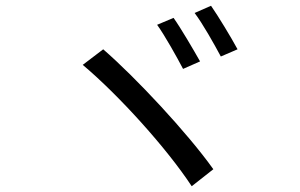

<svg xmlns="http://www.w3.org/2000/svg" viewBox="-20 -747 1040 666"><path d="M582 -685 525 -661C551 -625 593 -550 615 -508L674 -534C652 -573 607 -650 582 -685ZM712 -727 655 -702C682 -667 723 -594 746 -551L804 -576C782 -617 737 -691 712 -727ZM338 -576 267 -522C393 -416 559 -232 645 -101L720 -160C631 -285 452 -477 338 -576Z"/></svg>

Font: Noto Sans KR
Style: Regular
Weight: 400
Designer: Ryoko NISHIZUKA 西塚涼子 (kana, bopomofo & ideographs); Paul D. Hunt (Latin, Greek & Cyrillic); Sandoll Communications 산돌커뮤니
Foundry: Adobe
Version: Version 2.004;hotconv 1.0.118;makeotfexe 2.5.65603